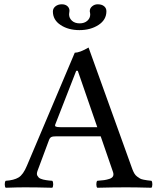

<svg xmlns="http://www.w3.org/2000/svg" viewBox="-20 -882 743 904"><path d="M265.1 -283.2H438L346.2 -548.8H338.9L240.2 -295.9Q237.3 -288.6 242.9 -285.9Q248.5 -283.2 265.1 -283.2ZM210.9 -223.1 157.2 -79.1Q154.3 -71.8 153.8 -65.4Q153.3 -59.1 156 -54.7Q158.7 -50.3 161.9 -46.6Q165 -43 171.4 -40.5Q177.7 -38.1 183.1 -36.6Q188.5 -35.2 197 -33.9Q205.6 -32.7 211.2 -32Q216.8 -31.2 226.1 -30.8Q230.5 -26.4 230.5 -14.4Q230.5 -2.4 226.1 2Q151.9 0 97.2 0Q62.5 0 6.8 2Q2.4 -2.4 2.4 -14.4Q2.4 -26.4 6.8 -30.8Q45.4 -33.2 67.4 -46.4Q89.4 -59.6 106.9 -102.1L332 -633.8Q355 -633.8 397 -658.2L603 -85.9Q607.4 -74.2 612.5 -65.4Q617.7 -56.6 625.5 -50.8Q633.3 -44.9 639.2 -41.5Q645 -38.1 656.5 -35.9Q668 -33.7 673.6 -33Q679.2 -32.2 692.9 -30.8Q697.3 -26.4 697.3 -14.4Q697.3 -2.4 692.9 2Q620.6 0 575.2 0Q512.2 0 438 2Q433.6 -2.4 433.6 -14.4Q433.6 -26.4 438 -30.8Q458 -32.2 470.2 -33.9Q482.4 -35.6 495.1 -39.8Q507.8 -43.9 512 -52Q516.1 -60.1 512.2 -71.8L454.1 -240.2H246.1Q228.5 -240.2 221.7 -236.8Q214.8 -233.4 210.9 -223.1ZM481 -829.1Q481 -788.6 443.6 -764.4Q406.2 -740.2 354 -740.2Q301.8 -740.2 265.4 -764.2Q229 -788.1 229 -828.1Q229 -842.3 241 -852.1Q252.9 -861.8 271 -861.8Q287.6 -861.8 297.4 -853Q307.1 -844.2 307.1 -831.1Q307.1 -826.2 306.2 -823.2Q305.2 -820.3 305.2 -814.9Q305.2 -796.9 318.8 -784.4Q332.5 -772 355 -772Q377.4 -772 391.1 -784.2Q404.8 -796.4 404.8 -814Q404.8 -820.3 403.8 -823.2Q402.8 -825.2 402.8 -830.1Q402.8 -843.3 414.1 -852.5Q425.3 -861.8 439.9 -861.8Q459 -861.8 470 -852.8Q481 -843.8 481 -829.1Z"/></svg>

Font: Common Serif News
Style: Regular
Weight: 450
Designer: Philipp H. Poll, Khaled Hosny
Foundry: Stefan Peev, Context Ltd.
Version: Version 1.026